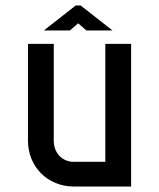

<svg xmlns="http://www.w3.org/2000/svg" viewBox="-20 -680 580 700"><path d="M458 -520H364V-90H249C207 -90 176 -122 176 -167V-520H82V-167C82 -72 154 0 249 0H458ZM140 -569H235L265 -595L295 -569H390L274 -660H256Z"/></svg>

Font: Grotesk 02 Mince
Style: Bold
Weight: 400
Designer: Frank Adebiaye, contributions by Jérémy Landes, Ariel Martín Pérez
Foundry: Velvetyne Type Foundry
Version: Version 3.000;Glyphs 3.1.2 (3150)